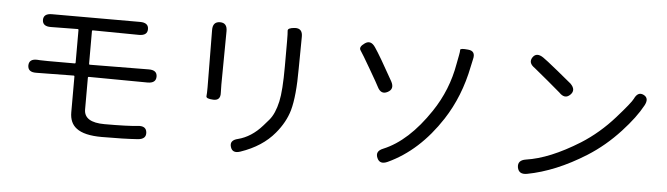

<svg xmlns="http://www.w3.org/2000/svg" viewBox="-49 -950 4097 1180"><g transform="rotate(5 2000.0 -360.5)"><path d="M603 15Q495 15 447 -22Q404 -54 404 -120V-341Q404 -346 399 -346L168 -343Q116 -342 116 -384Q117 -426 170 -423L184 -422Q209 -421 234 -421H399Q404 -421 404 -426V-628Q404 -633 399 -633L234 -631Q182 -630 181 -670Q181 -710 233 -710H777Q829 -710 829 -670Q829 -630 777 -630L492 -633Q487 -633 487 -628V-426Q487 -421 492 -421L854 -424Q907 -425 907 -384Q907 -343 855 -343L492 -346Q487 -346 487 -341V-145Q487 -65 614 -65Q757 -65 818 -72Q870 -78 874 -37Q878 5 826 9Q742 15 603 15Z M1461 30Q1412 47 1400 7Q1387 -34 1439 -46Q1521 -67 1587 -142Q1604 -161 1621 -181Q1655 -221 1672 -298Q1687 -366 1687 -514V-672Q1687 -717 1685 -735Q1683 -753 1729 -756Q1776 -758 1775 -705L1773 -510Q1773 -339 1748 -250Q1726 -174 1668 -105Q1593 -15 1461 30ZM1266 -273Q1221 -275 1223 -291Q1225 -307 1225 -346L1222 -698Q1221 -751 1267 -751Q1312 -751 1311 -698L1308 -370Q1308 -345 1309 -320Q1312 -271 1266 -273Z M2368 14Q2320 36 2303 -4Q2285 -45 2333 -64Q2486 -127 2617 -323Q2709 -460 2737 -623Q2742 -649 2747 -675Q2752 -700 2751.5 -710.5Q2751 -721 2800 -716Q2849 -712 2835 -659Q2830 -638 2825 -613Q2788 -427 2693 -281Q2558 -74 2368 14ZM2330 -414Q2290 -393 2267 -440Q2260 -455 2207 -546Q2156 -634 2142 -654Q2128 -674 2164 -699Q2200 -724 2229 -680Q2262 -632 2346 -481Q2371 -435 2330 -414Z M3227 13Q3176 22 3168 -22Q3161 -66 3213 -74Q3358 -95 3541 -209Q3652 -279 3744 -383Q3829 -479 3841 -504Q3863 -551 3899 -533Q3935 -515 3910 -469Q3869 -393 3786 -303Q3695 -204 3587 -136Q3402 -20 3227 13ZM3450 -495Q3418 -464 3382 -502Q3380 -504 3304 -568Q3223 -636 3218 -639Q3175 -668 3198 -703Q3221 -737 3264 -708Q3280 -698 3360 -633Q3440 -568 3445 -563Q3482 -526 3450 -495Z"/></g></svg>

Font: Resource Han Rounded CN
Style: Regular
Weight: 400
Designer: Cyano Hao (round all glyphs); Ryoko NISHIZUKA  (kana, bopomofo & ideographs); Paul D. Hunt (Latin, Greek & Cyrillic); Sa
Foundry: Cyano Hao
Version: 0.990